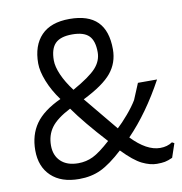

<svg xmlns="http://www.w3.org/2000/svg" viewBox="-85 -839 882 929"><g transform="rotate(-10 356.5 -374.5)"><path d="M207 -386Q171 -435 151 -485.5Q131 -536 131 -574Q131 -662 178 -711Q225 -760 317 -760Q409 -760 454 -715Q499 -670 499 -579Q499 -513 459 -464Q419 -415 318 -365L456 -198Q480 -220 509.5 -254.5Q539 -289 557 -319L590 -398H684Q602 -247 503 -145Q576 -69 642 -69Q677 -69 702 -86L713 -80L690 -12Q668 -2 652.5 1Q637 4 613 4Q580 4 541 -15Q502 -34 447 -91Q385 -34 337.5 -11.5Q290 11 230 11Q142 11 93 -35.5Q44 -82 44 -162Q44 -238 82 -292Q120 -346 207 -386ZM277 -419Q361 -466 392.5 -500.5Q424 -535 424 -578Q424 -634 399 -659Q374 -684 317 -684Q259 -684 233.5 -658Q208 -632 208 -575Q208 -545 225.5 -504.5Q243 -464 277 -419ZM239 -65Q278 -65 312 -81.5Q346 -98 399 -146Q300 -254 245 -332Q177 -297 150 -260Q123 -223 123 -172Q123 -123 153.5 -94Q184 -65 239 -65Z"/></g></svg>

Font: Farro Light
Style: Regular
Weight: 300
Designer: Aceler Chua
Foundry: Grayscale Limited
Version: Version 1.101